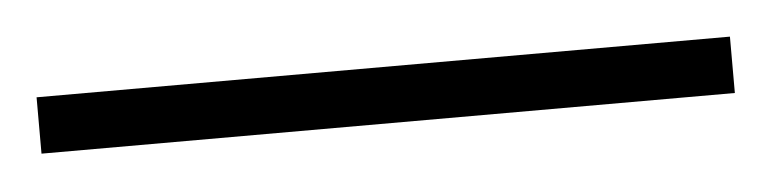

<svg xmlns="http://www.w3.org/2000/svg" viewBox="-24 51 451 112"><g transform="rotate(-5 201.0 106.5)"><path d="M404 123H-2V90H404Z"/></g></svg>

Font: Noto Sans Gujarati SemiCondensed ExtraLight
Style: Regular
Weight: 200
Width: 4
Designer: Jelle Bosma - Monotype Design Team, Universal Thirst
Foundry: Monotype Imaging Inc.
Version: Version 2.106; ttfautohint (v1.8.4.7-5d5b)